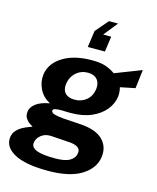

<svg xmlns="http://www.w3.org/2000/svg" viewBox="-157 -866 923 1130"><g transform="rotate(15 305.0 -301.0)"><path d="M283 -594 297.5 -695 364.5 -773H419.5L351.5 -688H400.5L387.5 -594ZM243.5 171Q105.5 171 38.5 133.8Q-28.5 96.5 -20.5 36.5Q-17 11.5 -1.5 -5.2Q14 -22 33.5 -32.5Q53 -43 69.2 -48.5Q85.5 -54 90.5 -56.5Q84.5 -60.5 70.8 -69.5Q57 -78.5 46.2 -95Q35.5 -111.5 39.5 -138Q43 -162.5 70.2 -184Q97.5 -205.5 154 -216Q109 -239 88 -281.8Q67 -324.5 73 -370.5Q83 -440 151.5 -482.5Q220 -525 328.5 -525Q383 -525 414.8 -513Q446.5 -501 470.5 -484Q488 -491 517.2 -502.2Q546.5 -513.5 577.5 -525.5Q608.5 -537.5 631 -546.5L617.5 -432.5L527 -414Q534.5 -384 531 -356Q525 -313 494.8 -275.8Q464.5 -238.5 411.8 -215.5Q359 -192.5 284.5 -192.5Q273 -192.5 257.2 -193Q241.5 -193.5 234.5 -194Q204 -194 191 -190.2Q178 -186.5 178 -177.5Q179.5 -164.5 199.5 -158.8Q219.5 -153 256 -150Q274 -148.5 301.5 -147.2Q329 -146 359.5 -143.5Q454.5 -137 496.5 -94.8Q538.5 -52.5 529.5 11.5Q519.5 81.5 448 126.2Q376.5 171 243.5 171ZM288 -274Q330 -274 359.5 -299Q389 -324 395 -366Q400 -403.5 380.8 -425.8Q361.5 -448 324.5 -448Q282 -448 252 -421Q222 -394 216 -351Q211 -315 230 -294.5Q249 -274 288 -274ZM266 89.5Q327 89.5 356.2 72Q385.5 54.5 389.5 24Q395 -19.5 323 -24.5L209.5 -32Q175 -34 150.2 -14.8Q125.5 4.5 122 31.5Q117.5 61 152.5 75.2Q187.5 89.5 266 89.5Z"/></g></svg>

Font: Public Sans
Style: Bold Italic
Weight: 700
Italic angle: -8°
Designer: The Public Sans project authors (U.S. Web Design System). Libre Franklin designed by Pablo Impallari and Rodrigo Fuenzal
Version: Version 1.008; ttfautohint (v1.8.1) -l 8 -r 50 -G 200 -x 14 